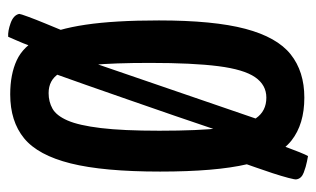

<svg xmlns="http://www.w3.org/2000/svg" viewBox="-172 -587 774 470"><g transform="rotate(90 215.0 -352.0)"><path d="M219 -710Q284 -710 324 -678.5Q364 -647 382 -570Q400 -493 400 -357Q400 -218 380 -138Q360 -58 318.5 -24Q277 10 211 10Q162 10 127.5 -6Q93 -22 72 -63Q51 -104 40.5 -174.5Q30 -245 30 -354Q30 -488 50.5 -565.5Q71 -643 113 -676.5Q155 -710 219 -710ZM219 -617Q188 -617 169 -589.5Q150 -562 142 -499.5Q134 -437 134 -332Q134 -244 139 -189.5Q144 -135 160 -109.5Q176 -84 208 -84Q229 -84 246 -93.5Q263 -103 275 -130.5Q287 -158 293.5 -212Q300 -266 300 -355Q300 -451 293.5 -508.5Q287 -566 269.5 -591.5Q252 -617 219 -617ZM61 -133Q61 -133 73 -130Q85 -127 97.5 -120Q110 -113 112 -102Q112 -96 106.5 -79.5Q101 -63 93.5 -42Q86 -21 78.5 -4.5Q71 12 70 15Q56 16 36.5 9Q17 2 14 -12Q14 -15 21 -34Q28 -53 37.5 -76Q47 -99 54 -116Q61 -133 61 -133ZM100 -95 287 -640Q287 -640 298 -637.5Q309 -635 321.5 -629Q334 -623 335 -612Q336 -609 326 -578.5Q316 -548 299.5 -499Q283 -450 263.5 -393Q244 -336 224 -279Q204 -222 187.5 -174.5Q171 -127 160.5 -98.5Q150 -70 150 -70Q150 -70 138.5 -72Q127 -74 114.5 -80Q102 -86 100 -95ZM372 -540Q372 -540 363 -543Q354 -546 341 -551Q328 -556 318.5 -562.5Q309 -569 307 -575Q307 -575 312 -588Q317 -601 324 -621Q331 -641 338.5 -661.5Q346 -682 352.5 -698Q359 -714 362 -719Q362 -719 375 -716.5Q388 -714 402.5 -708.5Q417 -703 419 -691Q420 -688 415.5 -671Q411 -654 404 -632.5Q397 -611 389.5 -590Q382 -569 377 -554.5Q372 -540 372 -540Z"/></g></svg>

Font: Yanone Kaffeesatz ExtraLight Medium
Style: Regular
Weight: 500
Version: Version 2.003